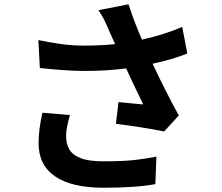

<svg xmlns="http://www.w3.org/2000/svg" viewBox="-20 -834 1040 901"><path d="M179 -305 308 -294Q302 -273 296 -245.5Q290 -218 290 -196Q290 -160 305 -133.5Q320 -107 358 -92Q396 -77 465 -77Q557 -77 610 -83Q663 -89 714 -99L709 30Q620 47 465 47Q317 47 239 -6Q161 -59 161 -162Q161 -225 179 -305ZM835 -708 859 -583Q790 -555 696 -535Q754 -411 819 -292L750 -217Q707 -226 644.5 -236Q582 -246 524 -253L536 -355Q549 -354 566 -352Q589 -350 612.5 -347.5Q636 -345 652 -344Q644 -361 635 -380Q604 -442 572 -513Q479 -501 377 -501Q329 -501 268.5 -505.5Q208 -510 167 -515L160 -646Q207 -636 262 -628Q317 -620 372 -620Q456 -620 520 -627L491 -692Q479 -721 468.5 -741.5Q458 -762 442 -786L583 -814Q610 -731 646 -648Q754 -672 835 -708Z"/></svg>

Font: Source Han Sans CN Bold
Style: Bold
Weight: 700
Designer: Ryoko NISHIZUKA 西塚涼子 (kana & ideographs); Paul D. Hunt (Latin, Greek & Cyrillic); Wenlong ZHANG 张文龙 (bopomofo); Sandoll 
Foundry: Adobe Systems Incorporated
Version: Version 1.00;May 30, 2023;FontCreator 11.5.0.2422 32-bit